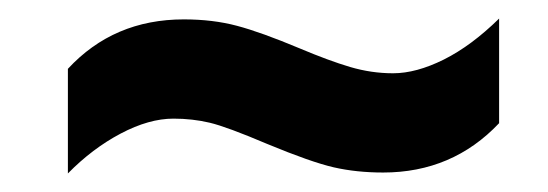

<svg xmlns="http://www.w3.org/2000/svg" viewBox="-20 -456 591 207"><path d="M167 -328.1Q140.6 -328.1 110.1 -312Q79.6 -295.9 53.2 -269V-381.8Q102.5 -435.1 178.2 -435.1Q209.5 -435.1 235.4 -428.2Q261.2 -421.4 303.2 -403.8Q334.5 -390.6 357.4 -383.8Q380.4 -377 403.8 -377Q428.7 -377 458.5 -391.8Q488.3 -406.7 518.1 -436V-323.2Q467.8 -270 393.1 -270Q364.3 -270 339.8 -275.6Q315.4 -281.2 268.1 -300.8Q224.6 -319.3 206.1 -323.7Q187.5 -328.1 167 -328.1Z"/></svg>

Font: TypoPRO Open Sans
Style: Bold Italic
Weight: 700
Italic angle: -12°
Foundry: Ascender Corporation
Version: Version 1.10